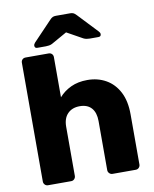

<svg xmlns="http://www.w3.org/2000/svg" viewBox="-97 -979 844 1051"><g transform="rotate(-10 325.0 -453.0)"><path d="M84 0Q73 0 66 -7.5Q59 -15 59 -25V-685Q59 -696 66 -703Q73 -710 84 -710H212Q223 -710 230 -703Q237 -696 237 -685V-462Q264 -493 303.5 -511.5Q343 -530 395 -530Q453 -530 498.5 -504Q544 -478 570 -428Q596 -378 596 -304V-25Q596 -15 589 -7.5Q582 0 571 0H442Q432 0 424.5 -7.5Q417 -15 417 -25V-298Q417 -345 394.5 -370.5Q372 -396 329 -396Q287 -396 262 -370.5Q237 -345 237 -298V-25Q237 -15 230 -7.5Q223 0 212 0ZM157 -751Q142 -751 142 -765Q142 -773 149 -781L252 -889Q262 -900 269.5 -903Q277 -906 287 -906H366Q376 -906 383.5 -903Q391 -900 401 -889L503 -781Q511 -773 511 -765Q511 -751 496 -751H448Q440 -751 431 -752.5Q422 -754 414 -758L326 -807L239 -758Q231 -754 222 -752.5Q213 -751 204 -751Z"/></g></svg>

Font: DVN-Rubik
Style: Bold
Weight: 700
Designer: Hubert and Fischer
Foundry: Hubert & Fischer
Version: Version 2.102